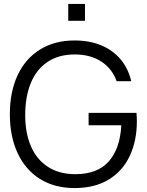

<svg xmlns="http://www.w3.org/2000/svg" viewBox="-20 -940 745 975"><path d="M411.5 -834.5H326.5V-920H411.5ZM30 -360Q30 -473 69.2 -557.5Q108.5 -642 182.8 -688.2Q257 -734.5 358.5 -734.5Q434.5 -734.5 494 -709.8Q553.5 -685 592.5 -638.5Q631.5 -592 646.5 -527.5H572.5Q549.5 -591.5 494.2 -627.5Q439 -663.5 359.5 -663.5Q277 -663.5 220.5 -625Q164 -586.5 136 -517.2Q108 -448 108 -355.5Q108 -265 137 -197.5Q166 -130 223.2 -92.8Q280.5 -55.5 362.5 -55.5Q475 -55.5 532.5 -120.5Q590 -185.5 596 -304H430V-367H673Q675 -346.5 675 -324.5Q675 -225.5 639.2 -148.8Q603.5 -72 532.5 -28.5Q461.5 15 358.5 15Q257.5 15 183.5 -31Q109.5 -77 69.8 -161.8Q30 -246.5 30 -360Z"/></svg>

Font: CCSD_manrope
Style: Regular
Weight: 400
Designer: Mikhail Sharanda
Foundry: Mikhail Sharanda
Version: Version 4.503